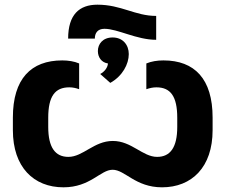

<svg xmlns="http://www.w3.org/2000/svg" viewBox="-20 -789 964 820"><path d="M385 -624C385 -648 397 -666 426 -666C483 -666 563 -619 647 -619V-721C557 -721 498 -769 396 -769C319 -769 271 -727 271 -624ZM451 -435C503 -464 530 -515 530 -558C530 -597 505 -629 461 -629C419 -629 398 -601 398 -571C398 -545 413 -522 441 -518C440 -501 427 -483 408 -473ZM251 11C366 11 409 -64 461 -64C514 -64 558 11 672 11C799 11 888 -75 888 -233V-287C888 -452 811 -531 678 -531C651 -531 627 -527 605 -518V-408C620 -413 633 -416 648 -416C708 -416 737 -378 737 -286V-247C737 -159 707 -119 651 -119C589 -119 542 -187 462 -187C381 -187 335 -119 272 -119C216 -119 186 -159 186 -247V-286C186 -378 215 -416 276 -416C291 -416 304 -413 318 -408V-518C297 -527 272 -531 246 -531C112 -531 35 -452 35 -287V-233C35 -75 124 11 251 11Z"/></svg>

Font: Fixel Text Bold
Style: Bold
Weight: 700
Width: 4
Designer: AlfaBravo + MacPaw
Foundry: Kyrylo Tkachov, Marchela Mozhyna, Serhii Makarenko, Maria Weinstein, Zakhar Kryvoshyya
Version: Version 1.211